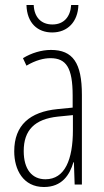

<svg xmlns="http://www.w3.org/2000/svg" viewBox="-20 -739 416 769"><path d="M294 -719H265C262 -672 236 -641 190 -641C144 -641 117 -671 115 -719H86C88 -646 131 -609 189 -609C251 -609 292 -652 294 -719ZM184 -539C147 -539 106 -527 72 -506L86 -476C123 -498 156 -506 182 -506C245 -506 271 -468 271 -356V-308L210 -302C100 -291 37 -238 37 -133C37 -59 73 10 156 10C228 10 259 -38 274 -89H276L279 0H308V-359C308 -487 272 -539 184 -539ZM212 -272 272 -278V-218C272 -100 240 -21 162 -21C108 -21 75 -61 75 -134C75 -218 119 -262 212 -272Z"/></svg>

Font: Noto Sans Myanmar ExtraCondensed ExtraLight
Style: Regular
Weight: 200
Width: 2
Designer: Monotype Design Team
Foundry: Monotype Imaging Inc.
Version: Version 2.107